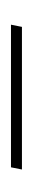

<svg xmlns="http://www.w3.org/2000/svg" viewBox="125 -454 60 350"><g transform="rotate(90 155.0 -279.0)"><path d="M25 -269H285L289 -289H29Z"/></g></svg>

Font: Noto Serif Display Thin
Style: Italic
Weight: 100
Italic angle: -12°
Designer: Monotype Design Team
Foundry: Monotype Imaging Inc.
Version: Version 2.009